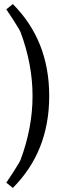

<svg xmlns="http://www.w3.org/2000/svg" viewBox="-20 -789 311 944"><path d="M81 -631Q77 -642 43 -695L11 -743L43 -769Q222 -590 222 -317Q222 -44 43 135L11 109L43 61Q77 8 81 -3Q140 -161 140 -317Q140 -473 81 -631Z"/></svg>

Font: Andada
Style: Regular
Weight: 400
Designer: Carolina Giovagnoli
Foundry: Carolina Giovagnoli
Version: Version 1.002